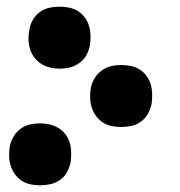

<svg xmlns="http://www.w3.org/2000/svg" viewBox="-20 -548 540 576"><path d="M158 -342Q144 -342 129.5 -345.5Q115 -349 103.5 -356.5Q92 -364 83.5 -375Q75 -386 70.5 -399.5Q66 -413 65.5 -428Q65 -443 68 -458Q70 -473 78 -487.5Q86 -502 99 -511.5Q112 -521 127.5 -524.5Q143 -528 158 -528Q173 -528 187.5 -525Q202 -522 214 -514.5Q226 -507 234.5 -495.5Q243 -484 247 -470.5Q251 -457 251.5 -442Q252 -427 250 -413Q247 -397 239.5 -383Q232 -369 218 -359Q204 -349 189 -345.5Q174 -342 158 -342ZM344 -167Q329 -167 314.5 -170Q300 -173 288.5 -180.5Q277 -188 268.5 -199.5Q260 -211 255.5 -224.5Q251 -238 250.5 -253Q250 -268 252 -282Q255 -298 263 -312Q271 -326 284.5 -336Q298 -346 313 -349.5Q328 -353 344 -353Q358 -353 372.5 -350Q387 -347 399 -339.5Q411 -332 419.5 -320.5Q428 -309 432 -295.5Q436 -282 436.5 -267Q437 -252 435 -238Q432 -222 424.5 -208Q417 -194 404 -184Q391 -174 375 -170.5Q359 -167 344 -167ZM100 8Q86 8 71.5 5Q57 2 45.5 -5.5Q34 -13 25.5 -24.5Q17 -36 12.5 -49.5Q8 -63 7.5 -78Q7 -93 9 -107Q12 -123 20 -137Q28 -151 41 -161Q54 -171 69.5 -174.5Q85 -178 100 -178Q115 -178 129.5 -174.5Q144 -171 156 -163.5Q168 -156 176.5 -145Q185 -134 189 -120.5Q193 -107 193.5 -92Q194 -77 192 -62Q189 -47 181.5 -32.5Q174 -18 160.5 -8.5Q147 1 131.5 4.5Q116 8 100 8Z"/></svg>

Font: Iosevka Term Curly XBd Obl
Style: Regular
Weight: 800
Italic angle: -9°
Designer: Belleve Invis
Foundry: Belleve Invis
Version: Version 32.3.0